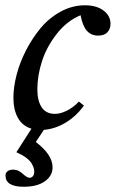

<svg xmlns="http://www.w3.org/2000/svg" viewBox="-20 -485 442 733"><path d="M70.8 228Q1 228 1 185.1Q1 174.8 8.8 168.7Q16.6 162.6 30.8 162.6Q49.8 162.6 65.9 177.7Q83.5 193.8 92.8 193.8Q100.1 193.8 105.5 187.7Q110.8 181.6 110.8 170.4Q110.8 164.1 108.9 157.2Q106.9 150.4 101.1 139.6Q95.2 128.9 80.1 117.4Q64.9 106 42.5 96.2L100.1 6.3Q65.9 -3.9 48.6 -34.7Q31.2 -65.4 31.2 -111.8Q31.2 -151.9 43.2 -198.7Q55.2 -245.6 79.3 -292.7Q103.5 -339.8 135.5 -378.2Q167.5 -416.5 211.7 -440.7Q255.9 -464.8 304.2 -464.8Q348.6 -464.8 375.2 -444.8Q401.9 -424.8 401.9 -394Q401.9 -374.5 390.1 -361.8Q378.4 -349.1 355 -349.1Q328.1 -349.1 311.8 -367.4Q295.4 -385.7 287.6 -426.8Q235.4 -405.3 196.5 -355.5Q157.7 -305.7 140.1 -250.7Q122.6 -195.8 122.6 -144Q122.6 -100.1 139.2 -75.2Q155.8 -50.3 189.9 -50.3Q210.4 -50.3 234.9 -62.3Q259.3 -74.2 281.2 -97.2L300.3 -82Q272 -42 231.4 -17.3Q190.9 7.3 147.5 10.7L116.7 57.1Q180.7 105.5 180.7 153.8Q180.7 186.5 151.1 207.3Q121.6 228 70.8 228Z"/></svg>

Font: Elstob 6pt Medium
Style: Italic
Weight: 500
Italic angle: -20°
Designer: Peter S. Baker
Version: Version 1.015